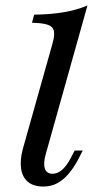

<svg xmlns="http://www.w3.org/2000/svg" viewBox="-20 -661 335 692"><path d="M136.3 11.3Q100.8 11.3 80.6 -5.6Q60.5 -22.6 56 -53.2Q51.6 -83.9 62.1 -123.4L169.4 -504.8Q177.4 -533.1 174.2 -549.2Q171 -565.3 152 -571.8Q133.1 -578.2 95.2 -579L103.2 -608.1Q162.9 -608.9 209.7 -616.9Q256.5 -625 295.2 -641.1L145.2 -106.5Q135.5 -73.4 141.5 -54Q147.6 -34.7 169.4 -34.7Q187.1 -34.7 203.2 -48.4Q219.4 -62.1 233.9 -89.5L249.2 -118.5H278.2L260.5 -83.9Q245.2 -55.6 227 -34.3Q208.9 -12.9 186.7 -0.8Q164.5 11.3 136.3 11.3Z"/></svg>

Font: Playfair 5pt SemiExpanded Light Medium
Style: Italic
Weight: 500
Italic angle: -15.6°
Version: Version 2.001;gftools[0.9.30]